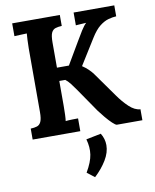

<svg xmlns="http://www.w3.org/2000/svg" viewBox="-103 -778 918 1139"><g transform="rotate(-10 356.0 -208.0)"><path d="M50 0V-66Q73 -67 88.5 -72Q104 -77 112.5 -95Q121 -113 121 -153V-536Q121 -563 122.5 -588Q124 -613 125 -626Q109 -625 85 -624.5Q61 -624 50 -623V-700H337V-634Q315 -633 299 -628Q283 -623 274.5 -605.5Q266 -588 266 -547V-395H338L415 -526Q432 -556 451 -586Q470 -616 483 -627Q467 -626 449 -625Q431 -624 420 -623V-700H665V-634Q643 -633 617.5 -626Q592 -619 565 -598Q538 -577 510 -532L414 -378Q452 -353 477 -319L580 -174Q610 -131 643.5 -99.5Q677 -68 711 -66V0H557Q549 -1 531 -18Q513 -35 493 -59Q473 -83 459 -102L360 -246Q347 -265 331.5 -285Q316 -305 302 -315H266V-164Q266 -137 265 -112Q264 -87 262 -74Q278 -76 302.5 -76.5Q327 -77 337 -77V0ZM376 284 331 249Q365 191 371.5 147Q378 103 364 54L454 36Q475 70 475 108Q475 152 447.5 197.5Q420 243 376 284Z"/></g></svg>

Font: Lora
Style: Bold
Weight: 700
Designer: Olga Karpushina, Alexei Vanyashin (Cyrillic)
Foundry: Cyreal
Version: Version 3.006; ttfautohint (v1.8.4.7-5d5b);gftools[0.9.30]